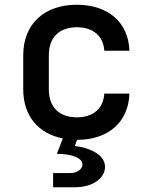

<svg xmlns="http://www.w3.org/2000/svg" viewBox="-20 -580 640 810"><path d="M304 -85C230 -85 186 -128 186 -203V-348C186 -422 230 -465 304 -465C372 -465 416 -429 420 -366H526C522 -486 436 -560 304 -560C167 -560 78 -479 78 -347V-203C78 -91 142 -16 245 4L220 69C289 69 328 89 328 114C328 132 307 150 277 150H204V210H297C372 210 423 171 423 124C423 69 351 42 296 36L305 10C437 10 522 -65 526 -185H420C416 -121 372 -85 304 -85Z"/></svg>

Font: Tekne LDO SemiBold
Style: Regular
Weight: 600
Monospace: yes
Designer: Alessio Laiso, Mario Rullo, Paolo Rosset
Foundry: Alessio Laiso
Version: Version 1.000;hotconv 1.0.109;makeotfexe 2.5.65596